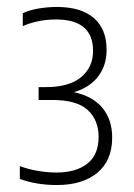

<svg xmlns="http://www.w3.org/2000/svg" viewBox="-20 -834 384 552"><path d="M143.5 -302Q85.5 -302 37 -319.5V-356.5Q62.5 -347 89.8 -342.5Q117 -338 142.5 -338Q198.5 -338 231 -363.5Q263.5 -389 263.5 -440.5Q263.5 -489 232 -517.8Q200.5 -546.5 132.5 -546.5H91V-583.5H111.5Q178.5 -583.5 213 -612Q247.5 -640.5 247.5 -688Q247.5 -778 141 -778Q89.5 -778 45.5 -759V-796Q64 -805 90.8 -809.5Q117.5 -814 143.5 -814Q213 -814 249.8 -782.2Q286.5 -750.5 286.5 -690.5Q286.5 -646 262.2 -614.2Q238 -582.5 192.5 -569Q246.5 -557.5 274.5 -523.8Q302.5 -490 302.5 -438.5Q302.5 -372.5 259.8 -337.2Q217 -302 143.5 -302Z"/></svg>

Font: Encode Sans Cnd XLt
Style: Regular
Weight: 200
Width: 3
Designer: Multiple Designers
Foundry: Impallari Type
Version: Version 3.002; ttfautohint (v1.8.3) -l 8 -r 50 -G 200 -x 14 